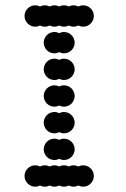

<svg xmlns="http://www.w3.org/2000/svg" viewBox="-20 -700 472 720"><path d="M72 -40C72 -18 90 0 112 0C118.5 0 124.6 -1.6 130 -4.3C135.4 -1.6 141.5 0 148 0C154.5 0 160.6 -1.6 166 -4.3C171.4 -1.6 177.5 0 184 0C190.5 0 196.6 -1.6 202 -4.3C207.4 -1.6 213.5 0 220 0C226.5 0 232.6 -1.6 238 -4.3C243.4 -1.6 249.5 0 256 0C262.5 0 268.6 -1.6 274 -4.3C279.4 -1.6 285.5 0 292 0C314 0 332 -18 332 -40C332 -62 314 -80 292 -80C285.5 -80 279.4 -78.4 274 -75.7C268.6 -78.4 262.5 -80 256 -80C249.5 -80 243.4 -78.4 238 -75.7C232.6 -78.4 226.5 -80 220 -80C213.5 -80 207.4 -78.4 202 -75.7C196.6 -78.4 190.5 -80 184 -80C177.5 -80 171.4 -78.4 166 -75.7C160.6 -78.4 154.5 -80 148 -80C141.5 -80 135.4 -78.4 130 -75.7C124.6 -78.4 118.5 -80 112 -80C90 -80 72 -62 72 -40ZM144 -140C144 -118 162 -100 184 -100C190.5 -100 196.6 -101.6 202 -104.3C207.4 -101.6 213.5 -100 220 -100C242 -100 260 -118 260 -140C260 -162 242 -180 220 -180C213.5 -180 207.4 -178.4 202 -175.7C196.6 -178.4 190.5 -180 184 -180C162 -180 144 -162 144 -140ZM144 -240C144 -218 162 -200 184 -200C190.5 -200 196.6 -201.6 202 -204.3C207.4 -201.6 213.5 -200 220 -200C242 -200 260 -218 260 -240C260 -262 242 -280 220 -280C213.5 -280 207.4 -278.4 202 -275.7C196.6 -278.4 190.5 -280 184 -280C162 -280 144 -262 144 -240ZM144 -340C144 -318 162 -300 184 -300C190.5 -300 196.6 -301.6 202 -304.3C207.4 -301.6 213.5 -300 220 -300C242 -300 260 -318 260 -340C260 -362 242 -380 220 -380C213.5 -380 207.4 -378.4 202 -375.7C196.6 -378.4 190.5 -380 184 -380C162 -380 144 -362 144 -340ZM144 -440C144 -418 162 -400 184 -400C190.5 -400 196.6 -401.6 202 -404.3C207.4 -401.6 213.5 -400 220 -400C242 -400 260 -418 260 -440C260 -462 242 -480 220 -480C213.5 -480 207.4 -478.4 202 -475.7C196.6 -478.4 190.5 -480 184 -480C162 -480 144 -462 144 -440ZM144 -540C144 -518 162 -500 184 -500C190.5 -500 196.6 -501.6 202 -504.3C207.4 -501.6 213.5 -500 220 -500C242 -500 260 -518 260 -540C260 -562 242 -580 220 -580C213.5 -580 207.4 -578.4 202 -575.7C196.6 -578.4 190.5 -580 184 -580C162 -580 144 -562 144 -540ZM72 -640C72 -618 90 -600 112 -600C118.5 -600 124.6 -601.6 130 -604.3C135.4 -601.6 141.5 -600 148 -600C154.5 -600 160.6 -601.6 166 -604.3C171.4 -601.6 177.5 -600 184 -600C190.5 -600 196.6 -601.6 202 -604.3C207.4 -601.6 213.5 -600 220 -600C226.5 -600 232.6 -601.6 238 -604.3C243.4 -601.6 249.5 -600 256 -600C262.5 -600 268.6 -601.6 274 -604.3C279.4 -601.6 285.5 -600 292 -600C314 -600 332 -618 332 -640C332 -662 314 -680 292 -680C285.5 -680 279.4 -678.4 274 -675.7C268.6 -678.4 262.5 -680 256 -680C249.5 -680 243.4 -678.4 238 -675.7C232.6 -678.4 226.5 -680 220 -680C213.5 -680 207.4 -678.4 202 -675.7C196.6 -678.4 190.5 -680 184 -680C177.5 -680 171.4 -678.4 166 -675.7C160.6 -678.4 154.5 -680 148 -680C141.5 -680 135.4 -678.4 130 -675.7C124.6 -678.4 118.5 -680 112 -680C90 -680 72 -662 72 -640Z"/></svg>

Font: Dotrice Condensed
Style: Bold
Weight: 700
Width: 2
Monospace: yes
Designer: Paul Flo Williams
Foundry: His Deeds Are Dust
Version: Version 1.001